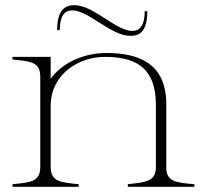

<svg xmlns="http://www.w3.org/2000/svg" viewBox="-20 -719 787 739"><path d="M620 -77V-318C620 -476 513 -515 389 -515C310 -515 224 -483 175 -416V-500H28V-490C100 -483 135 -480 135 -423V-77C135 -20 100 -17 28 -10V0H283V-10C212 -17 175 -20 175 -77V-314C177 -435 284 -500 383 -500C491 -500 580 -468 580 -315V-77C580 -21 544 -18 472 -10V0H728V-10C656 -16 619 -20 620 -77ZM258 -679C321 -679 407 -581 482 -581C514 -581 547 -594 547 -676H537C537 -622 519 -600 489 -600C426 -600 341 -699 266 -699C235 -699 200 -686 200 -603H210C210 -657 228 -679 258 -679Z"/></svg>

Font: Sprat Thin
Style: Regular
Weight: 100
Designer: Ethan Nakache
Foundry: Collletttivo
Version: Version 2.000;Glyphs 3.2 (3217)